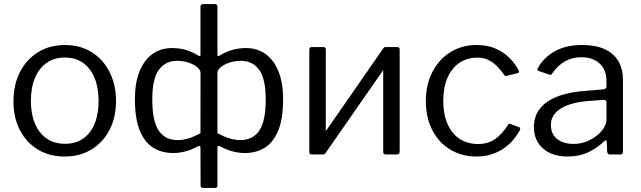

<svg xmlns="http://www.w3.org/2000/svg" viewBox="-20 -762 3164 947"><path d="M299 10Q223.5 10 166.5 -24.6Q109.4 -59.3 77.9 -120.8Q46.4 -182.3 46.4 -262Q46.4 -344.6 78.7 -407.1Q110.9 -469.6 168.1 -504.8Q225.3 -540 300 -540Q376 -540 432.4 -504.7Q488.7 -469.4 520.4 -406.9Q552.2 -344.4 552.2 -263.4Q552.2 -183 520.3 -121.5Q488.4 -60 431.6 -25Q374.8 10 299 10ZM300.7 -52.8Q353.1 -52.8 390 -78.4Q427 -104.1 446.6 -151.6Q466.2 -199.1 466.2 -264.6Q466.2 -330.6 446.2 -378.5Q426.2 -426.3 388.9 -452.3Q351.6 -478.3 300 -478.3Q248.6 -478.3 210.8 -452.3Q173 -426.3 152.7 -378.5Q132.4 -330.6 132.4 -264.6Q132.4 -199.5 152.7 -151.8Q173 -104.1 210.8 -78.4Q248.6 -52.8 300.7 -52.8Z M980.4 165Q969.4 165 969.4 152.4L968.8 -33.6Q968.8 -47.4 953.5 -39Q923.9 -22.9 894 -15.1Q864 -7.2 833.3 -7.2Q779.6 -7.2 737 -32.8Q694.5 -58.3 669.9 -116.8Q645.4 -175.3 645.4 -272.8Q645.4 -352.4 667.7 -408.6Q690 -464.8 731.1 -494.8Q772.1 -524.9 828.5 -524.9Q863.8 -524.9 894.6 -516.4Q925.4 -507.8 957 -488.7Q968.8 -479.9 968.8 -491.4V-727.5Q968.8 -742 982.5 -742H1040.1Q1052.6 -742 1052.6 -727.7V-491.4Q1052.6 -486.1 1056.5 -485.4Q1060.4 -484.7 1064.7 -488.7Q1096.3 -507.8 1127.6 -516.4Q1158.9 -524.9 1193.2 -524.9Q1249.9 -524.9 1290.8 -494.8Q1331.7 -464.8 1354 -408.6Q1376.3 -352.4 1376.3 -272.8Q1376.3 -175.3 1351.8 -116.8Q1327.2 -58.3 1285 -32.8Q1242.9 -7.2 1188.4 -7.2Q1157.7 -7.2 1127.7 -15.1Q1097.8 -22.9 1068.2 -39Q1060.4 -43.3 1056.5 -42.2Q1052.6 -41.1 1052.6 -33.6V152.2Q1052.6 165 1041.1 165ZM856.9 -71Q882.7 -71 910.5 -79.7Q938.3 -88.5 968.8 -104.8L969.1 -402.7Q969.1 -416.6 953.5 -430.1Q937.9 -443.5 911.4 -452.7Q884.8 -461.9 852.6 -461.9Q795.4 -461.9 763.2 -417.2Q731.1 -372.6 731.1 -271.6Q731.1 -164 763 -117.5Q794.9 -71 856.9 -71ZM1164.8 -71Q1226.8 -71 1258.7 -117.5Q1290.6 -164 1290.6 -271.6Q1290.6 -372.6 1258.6 -417.2Q1226.6 -461.9 1169.1 -461.9Q1137.2 -461.9 1110.5 -452.7Q1083.8 -443.5 1068.2 -430.1Q1052.6 -416.6 1052.6 -402.7V-104.8Q1083.2 -88.5 1111.1 -79.7Q1139 -71 1164.8 -71Z M1586.9 -517.2V-16.7Q1586.9 -7.2 1583.2 -3.6Q1579.6 0 1569.1 0H1520.7Q1511.5 0 1508.6 -3.1Q1505.6 -6.2 1505.6 -14.1V-516.4Q1505.6 -530 1517.4 -530H1575.4Q1586.9 -530 1586.9 -517.2ZM1951.3 -517.2V-16.7Q1951.3 -7.2 1947.6 -3.6Q1944 0 1933.5 0H1885.1Q1875.9 0 1873 -3.1Q1870 -6.2 1870 -14.1V-516.4Q1870 -530 1881.8 -530H1939.8Q1951.3 -530 1951.3 -517.2ZM1872.3 -526.1 1922.2 -491.1 1583.8 -4.4 1533.9 -38.9Z M2330.6 -540Q2383 -540 2422.5 -523.3Q2462 -506.6 2490.6 -478.4Q2519.2 -450.3 2538.1 -415.7Q2543.7 -403.7 2533.2 -401.3L2478.1 -387.7Q2470.6 -385.3 2465.4 -394.5Q2445.3 -422.7 2425.4 -440.8Q2405.6 -459 2384 -468.4Q2362.4 -477.8 2335.6 -477.8Q2284.7 -477.8 2246.4 -452.3Q2208.1 -426.8 2187.3 -379Q2166.4 -331.3 2166.4 -265Q2166.4 -198.4 2187.5 -150.4Q2208.7 -102.4 2247.3 -77Q2285.9 -51.7 2337.9 -51.7Q2386.1 -51.7 2421.2 -75.6Q2456.3 -99.6 2485.4 -145.9Q2488.1 -150.6 2490.7 -151.4Q2493.2 -152.2 2498.2 -150.2L2540.7 -134.3Q2548.2 -131.3 2544.6 -120.8Q2530.5 -94.5 2510 -70.7Q2489.6 -46.9 2463.1 -29Q2436.5 -11.1 2403.5 -0.5Q2370.5 10 2330.6 10Q2257.1 10 2200.4 -24.5Q2143.7 -59 2112 -120.5Q2080.4 -182 2080.4 -263Q2080.4 -344.6 2112.5 -406.9Q2144.7 -469.3 2201.4 -504.6Q2258.1 -540 2330.6 -540Z M2958.1 -63.7Q2921 -28 2877.5 -9Q2834 10 2780.5 10Q2702.6 10 2657.9 -29.8Q2613.3 -69.7 2613.3 -135.3Q2613.3 -188.5 2643.5 -226.7Q2673.8 -264.9 2732.6 -287.2Q2791.5 -309.5 2876.8 -314.6L2954.8 -321.1Q2961.7 -321.9 2966.5 -325.1Q2971.3 -328.3 2971.3 -335.9V-363Q2971.3 -417.1 2937.9 -448.4Q2904.6 -479.7 2847 -479.7Q2803.6 -479.7 2767.8 -460.1Q2732 -440.4 2703.8 -400.1Q2700.5 -395 2697.8 -393.6Q2695.1 -392.2 2689.1 -394.2L2635.7 -412.2Q2632.3 -414.2 2631 -417.2Q2629.6 -420.1 2633.7 -428.2Q2663.3 -479.9 2717.9 -510Q2772.5 -540 2851 -540Q2917.9 -540 2962.6 -519.4Q3007.4 -498.7 3029.9 -460.3Q3052.5 -421.8 3052.5 -369.2V-14.7Q3052.5 -6.2 3049.5 -3.1Q3046.4 0 3039 0H2988.2Q2981.7 0 2978.4 -4.3Q2975.1 -8.7 2974.5 -16.2L2972.8 -62.3Q2970.5 -76.5 2958.1 -63.7ZM2971.3 -254.4Q2971.3 -271 2957 -269.5L2891.4 -264.5Q2845.3 -261.6 2809.1 -252.4Q2773 -243.1 2748.2 -228.2Q2723.4 -213.3 2710.2 -192.5Q2697.1 -171.7 2697.1 -144.9Q2697.1 -101.4 2727.7 -76.8Q2758.3 -52.2 2809.9 -52.2Q2842.2 -52.2 2871.7 -63.6Q2901.1 -75.1 2923.6 -93Q2946.4 -111.8 2958.8 -131.9Q2971.3 -152 2971.3 -171V-254.4Z"/></svg>

Font: Libre Franklin Thin
Style: Regular
Weight: 100
Designer: Pablo Impallari, Rodrigo Fuenzalida, Nhung Nguyen
Foundry: Impallari Type
Version: Version 3.000